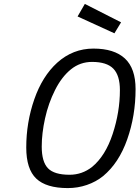

<svg xmlns="http://www.w3.org/2000/svg" viewBox="-20 -950 712 980"><path d="M376 -866 413 -930 598 -836 564 -780ZM114 -197Q114 -325 155 -443Q196 -561 272 -630Q352 -702 457 -702Q563 -702 617.5 -651.5Q672 -601 672 -495Q672 -360 629.5 -239Q587 -118 506 -51Q470 -22 423.5 -6Q377 10 326 10Q216 10 165 -38.5Q114 -87 114 -197ZM450 -98Q518 -154 555 -266Q592 -378 592 -490Q592 -565 558.5 -599.5Q525 -634 450 -634Q389 -634 342 -596Q295 -558 261 -490.5Q227 -423 210 -346Q193 -269 193 -202Q193 -124 225 -91Q257 -58 335 -58Q399 -58 450 -98Z"/></svg>

Font: Cairo
Style: Italic
Weight: 400
Italic angle: -13°
Designer: Mohamed Gaber, Accademia di Belle Arti di Urbino and others
Foundry: Kief Type Foundry, Accademia di Belle Arti di Urbino and others
Version: Version 3.011